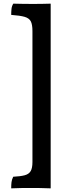

<svg xmlns="http://www.w3.org/2000/svg" viewBox="-20 -762 332 1051"><path d="M257.4 269Q226.6 267.5 198.6 267.3Q170.6 267 144.1 267Q122.5 267 95.5 267.3Q68.5 267.5 41.3 269Q41.3 249.8 43 235.3Q44.7 220.9 52.3 205.5Q92.2 203.5 115.1 197.4Q137.9 191.4 147.8 174.8Q157.6 158.2 157.6 125.1V-591.7Q157.6 -627.6 148.7 -645Q139.7 -662.5 114.9 -669.8Q90 -677 41.3 -680.5Q41.3 -697.8 43 -713.5Q44.7 -729.2 52.8 -742Q84.4 -741 109.1 -740.8Q133.8 -740.5 161.8 -740.5Q182.9 -740.5 206.9 -740.8Q230.8 -741 257.4 -742Z"/></svg>

Font: Vollkorn
Style: Regular
Weight: 400
Designer: Friedrich Althausen
Foundry: Friedrich Althausen
Version: Version 5.001